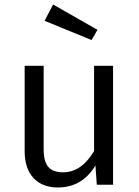

<svg xmlns="http://www.w3.org/2000/svg" viewBox="-20 -817 615 849"><path d="M215 -797 411 -685 385 -640 177 -725ZM480 -526V0H408L402 -85Q343 12 236 12Q167 12 128 -30Q89 -72 89 -149V-526H173V-158Q173 -103 193.5 -79Q214 -55 259 -55Q340 -55 396 -149V-526Z"/></svg>

Font: FiraGO Book
Style: Regular
Weight: 350
Designer: bBox Type
Foundry: bBox Type GmbH
Version: Version 1.001;PS 001.001;hotconv 1.0.88;makeotf.lib2.5.64775